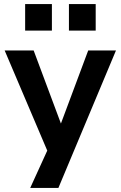

<svg xmlns="http://www.w3.org/2000/svg" viewBox="-20 -747 595 947"><path d="M129 180 234 -50V45L3 -498H146L283 -131H278L415 -498H552L268 180ZM320 -596V-727H452V-596ZM104 -596V-727H236V-596Z"/></svg>

Font: Nunito Sans 8pt
Style: Bold
Weight: 700
Version: Version 3.101;gftools[0.9.27]